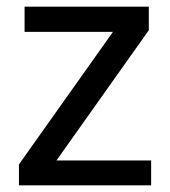

<svg xmlns="http://www.w3.org/2000/svg" viewBox="-20 -558 513 578"><path d="M435 0H37V-63L320 -462H54V-538H428V-467L150 -75H435Z"/></svg>

Font: Noto Sans Sundanese Medium
Style: Regular
Weight: 500
Version: Version 2.003